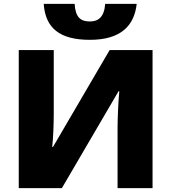

<svg xmlns="http://www.w3.org/2000/svg" viewBox="-20 -973 886 993"><path d="M687 -953H524C519 -884 488 -862 445 -862C398 -862 370 -882 366 -953H206C215 -828 288 -767 445 -767C608 -767 675 -843 687 -953ZM77 -714V0H300L593 -501H597C592 -450 588 -361 588 -308V0H769V-714H547L254 -213H250C255 -257 258 -329 258 -387V-714Z"/></svg>

Font: Noto Sans UI Black
Style: Regular
Weight: 900
Designer: Monotype Design Team
Foundry: Monotype Imaging Inc.
Version: Version 1.901